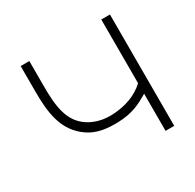

<svg xmlns="http://www.w3.org/2000/svg" viewBox="-128 -701 853 840"><g transform="rotate(-30 298.5 -281.0)"><path d="M480.2 -562.5V-240.6C437.5 -201 381.2 -181.2 315.6 -178.1C272.9 -176 231.3 -185.4 196.9 -207.3C125 -253.1 116.7 -335.4 116.7 -436.5V-562.5H72.9V-436.5C72.9 -327.1 83.3 -231.3 170.8 -170.8C214.6 -140.6 265.6 -135.4 317.7 -136.5C394.8 -138.5 435.4 -161.5 480.2 -187.5V0H524V-562.5Z"/></g></svg>

Font: Manrope Thin
Style: Regular
Weight: 100
Width: 4
Designer: Michael Sharanda
Foundry: Michael Sharanda
Version: Version 2.000;PS 002.000;hotconv 1.0.88;makeotf.lib2.5.64775